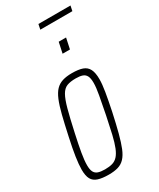

<svg xmlns="http://www.w3.org/2000/svg" viewBox="-207 -876 785 949"><g transform="rotate(-30 185.5 -401.5)"><path d="M118 8Q81 8 57.5 0.5Q34 -7 23.5 -26Q13 -45 13 -80Q13 -109 19.5 -152Q26 -195 39 -254Q53 -319 64.5 -365Q76 -411 88.5 -441Q101 -471 117 -487.5Q133 -504 155.5 -511Q178 -518 209 -518Q247 -518 269.5 -510Q292 -502 302.5 -481.5Q313 -461 313 -424Q313 -396 306 -354Q299 -312 287 -254Q273 -189 261 -143.5Q249 -98 237 -68.5Q225 -39 209 -22Q193 -5 171 1.5Q149 8 118 8ZM114 -24Q139 -24 156.5 -29Q174 -34 187 -48Q200 -62 210.5 -88Q221 -114 230.5 -154.5Q240 -195 252 -254Q264 -315 271.5 -356Q279 -397 279 -423Q279 -449 272 -462.5Q265 -476 250.5 -481Q236 -486 213 -486Q182 -486 162.5 -478.5Q143 -471 129.5 -447.5Q116 -424 103.5 -378Q91 -332 74 -254Q61 -195 54 -154Q47 -113 47 -86Q47 -61 54 -47.5Q61 -34 76 -29Q91 -24 114 -24ZM218 -624 231 -685H273L260 -624ZM182 -782 188 -811H371L365 -782Z"/></g></svg>

Font: Saira UltraCondensed Thin
Style: Italic
Weight: 250
Width: 1
Italic angle: -12°
Designer: Hector Gatti with collaboration of the Omnibus-Type team
Foundry: Omnibus-Type
Version: Version 1.101